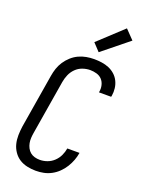

<svg xmlns="http://www.w3.org/2000/svg" viewBox="-180 -1065 860 1154"><g transform="rotate(20 250.0 -488.0)"><path d="M201 8Q173 8 145.5 2Q118 -4 96 -18Q74 -32 58.5 -54.5Q43 -77 36.5 -103Q30 -129 30.5 -157.5Q31 -186 35 -214L92 -559Q96 -584 104 -608Q112 -632 126.5 -654Q141 -676 161 -694Q181 -712 204.5 -723Q228 -734 253 -738.5Q278 -743 303 -743Q327 -743 351.5 -739.5Q376 -736 397.5 -727Q419 -718 436.5 -702.5Q454 -687 464.5 -666Q475 -645 478 -621Q481 -597 477 -572Q476 -570 476 -568Q476 -566 475 -565H397Q398 -566 398 -567Q398 -568 398 -569Q402 -590 397 -611Q392 -632 378.5 -646.5Q365 -661 344.5 -667Q324 -673 303 -673Q279 -673 254.5 -664.5Q230 -656 211.5 -637.5Q193 -619 183 -595.5Q173 -572 169 -548L112 -203Q109 -186 108 -169Q107 -152 110 -136Q113 -120 120.5 -105.5Q128 -91 140 -81Q152 -71 168 -66.5Q184 -62 201 -62Q225 -62 248.5 -70.5Q272 -79 290.5 -96.5Q309 -114 319.5 -136.5Q330 -159 334 -183H412Q408 -158 399 -134Q390 -110 376 -87.5Q362 -65 342.5 -46Q323 -27 299.5 -14.5Q276 -2 251 3Q226 8 201 8ZM313 -791 268 -839 424 -984 480 -926Z"/></g></svg>

Font: Iosevka Curly Oblique
Style: Regular
Weight: 400
Italic angle: -9°
Monospace: yes
Designer: Belleve Invis
Foundry: Belleve Invis
Version: Version 11.1.0; ttfautohint (v1.8.3)